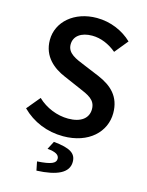

<svg xmlns="http://www.w3.org/2000/svg" viewBox="-132 -746 808 1058"><g transform="rotate(15 272.5 -216.5)"><path d="M274 12C421 12 509 -76 509 -182C509 -277 454 -326 377 -359L288 -396C234 -418 184 -437 184 -488C184 -536 225 -565 287 -565C337 -565 385 -544 426 -510L488 -586C438 -634 366 -666 287 -666C159 -666 67 -586 67 -482C67 -386 135 -335 199 -308L289 -269C348 -244 390 -227 390 -173C390 -122 350 -89 276 -89C213 -89 148 -115 101 -160L38 -84C100 -22 183 12 274 12ZM172 183 182 233C297 228 363 198 363 135C363 88 331 64 234 55L210 101C256 105 278 117 278 140C278 165 253 178 172 183Z"/></g></svg>

Font: DAIFUKU Sans Semibold
Style: Regular
Weight: 600
Designer: Original font ‘Source Sans 3’ : Paul D. Hunt
Foundry: Daifuku
Version: Version 1.000